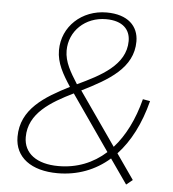

<svg xmlns="http://www.w3.org/2000/svg" viewBox="-52 -750 745 828"><g transform="rotate(5 320.0 -336.0)"><path d="M225.5 6.5C311.5 6.5 388 -22.5 450 -77L524.5 29.5L551.5 7.5L475.5 -101.5C529.5 -159 570.5 -238.5 596 -338L564.5 -343.5C541.5 -254 505 -181.5 457 -128L296.5 -358C411 -415 515 -474 515 -589C515 -655.5 468.5 -702.5 376.5 -702.5C269.5 -702.5 185.5 -625.5 185.5 -522.5C185.5 -467 212.5 -421 246.5 -369C140 -315 40 -255 40 -135C40 -46 111.5 6.5 225.5 6.5ZM75.5 -137C75.5 -240 169 -295 265.5 -342.5L432 -103C375.5 -52 306 -24.5 226.5 -24.5C132.5 -24.5 75.5 -66.5 75.5 -137ZM218.5 -524C218.5 -608.5 286.5 -673.5 376.5 -673.5C450 -673.5 481.5 -636.5 481.5 -588C481.5 -483.5 374 -429.5 275.5 -383C244.5 -432 218.5 -474.5 218.5 -524Z"/></g></svg>

Font: HK Grotesk ExtraLight
Style: Italic
Weight: 200
Italic angle: -16°
Designer: Alfredo Marco Pradil
Foundry: Hanken Design Co.
Version: Version 3.001;FEAKit 1.0